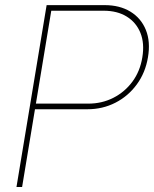

<svg xmlns="http://www.w3.org/2000/svg" viewBox="-20 -748 616 768"><path d="M45.9 0 166.5 -727.5H398.4Q459 -727.5 501.7 -701.4Q544.4 -675.3 563.5 -628.2Q582.5 -581.1 571.8 -518.6Q561.5 -457 527.1 -410.2Q492.7 -363.3 441.7 -337.2Q390.6 -311 329.6 -311H108.9L112.8 -333.5H333Q387.7 -333.5 433.3 -356.7Q479 -379.9 509.8 -421.6Q540.5 -463.4 549.3 -518.6Q558.6 -574.7 541.7 -616.5Q524.9 -658.2 487.1 -681.6Q449.2 -705.1 394.5 -705.1H185.1L68.4 0Z"/></svg>

Font: Inter 28pt Thin
Style: Italic
Weight: 250
Italic angle: -9.3988°
Designer: Rasmus Andersson
Foundry: rsms
Version: Version 4.001;git-66647c0bb